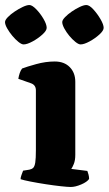

<svg xmlns="http://www.w3.org/2000/svg" viewBox="-57 -745 433 765"><path d="M225 0Q213 0 185.5 -3Q158 -6 125.5 -11Q93 -16 65 -21.5Q37 -27 25 -31Q25 -38 28.5 -47.5Q32 -57 35 -65L60 -69Q70 -71 75.5 -76.5Q81 -82 83.5 -97.5Q86 -113 86 -147V-385Q86 -406 67 -413L16 -431Q18 -443 21.5 -453.5Q25 -464 31 -472Q49 -479 87 -489.5Q125 -500 161 -500Q199 -500 221 -477.5Q243 -455 243 -419V-128Q243 -106 237 -91.5Q231 -77 227 -72L291 -64Q293 -59 295.5 -50Q298 -41 298 -32Q290 -20 266.5 -10Q243 0 225 0ZM264 -568Q256 -568 243.5 -578Q231 -588 219 -602.5Q207 -617 199 -632Q191 -647 191 -657Q191 -665 202 -676.5Q213 -688 229 -699Q245 -710 261 -717.5Q277 -725 287 -725Q299 -725 315 -707.5Q331 -690 343.5 -668.5Q356 -647 356 -634Q356 -623 339 -607.5Q322 -592 300 -580Q278 -568 264 -568ZM37 -568Q29 -568 16.5 -578Q4 -588 -8 -602.5Q-20 -617 -28.5 -632Q-37 -647 -37 -657Q-37 -665 -26 -676.5Q-15 -688 1.5 -699Q18 -710 34 -717.5Q50 -725 60 -725Q71 -725 87.5 -708Q104 -691 116.5 -669.5Q129 -648 129 -634Q129 -623 112 -607.5Q95 -592 73 -580Q51 -568 37 -568Z"/></svg>

Font: Texturina ExtraBold
Style: Regular
Weight: 800
Designer: Guillermo Torres Carreño
Foundry: Omnibus-Type
Version: Version 1.002; ttfautohint (v1.8.3)